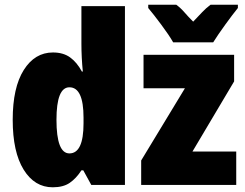

<svg xmlns="http://www.w3.org/2000/svg" viewBox="-20 -786 1042 816"><path d="M275 -134Q220 -134 220 -277Q220 -415 275 -415Q335 -415 335 -286V-262Q335 -134 275 -134ZM204 10Q249 10 276.5 -9Q304 -28 326 -62H334L368 0H511V-760H326V-601Q326 -542 332 -482H328Q307 -521 278 -542Q249 -563 205 -563Q128 -563 81 -488.5Q34 -414 34 -277Q34 -140 80.5 -65Q127 10 204 10ZM984 0H580V-104L766 -411H590V-553H975V-440L798 -142H984ZM991 -766H875Q856 -752 839.5 -734.5Q823 -717 801 -694Q779 -716 763.5 -734Q748 -752 729 -766H610V-752Q632 -726 665.5 -681Q699 -636 716 -606H886Q906 -638 937.5 -681.5Q969 -725 991 -752Z"/></svg>

Font: Noto Sans Display SemiCondensed Black
Style: Regular
Weight: 900
Width: 4
Designer: Monotype Design Team
Foundry: Monotype Imaging Inc.
Version: Version 1.900